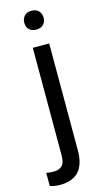

<svg xmlns="http://www.w3.org/2000/svg" viewBox="-173 -765 552 1021"><g transform="rotate(-15 103.5 -254.0)"><path d="M161.6 -528.3V61Q161.6 213.4 23.4 213.4Q-6.3 213.4 -31.7 204.6V132.3Q-16.1 136.2 9.3 136.2Q39.6 136.2 55.4 119.9Q71.3 103.5 71.3 63V-528.3ZM62 -668.5Q62 -689.9 75.4 -705.3Q88.9 -720.7 114.7 -720.7Q141.1 -720.7 154.8 -705.6Q168.5 -690.4 168.5 -668.5Q168.5 -646.5 154.8 -631.8Q141.1 -617.2 114.7 -617.2Q88.4 -617.2 75.2 -631.8Q62 -646.5 62 -668.5Z"/></g></svg>

Font: Roboto
Style: Regular
Weight: 400
Designer: Google
Version: Version 2.001047; 2015